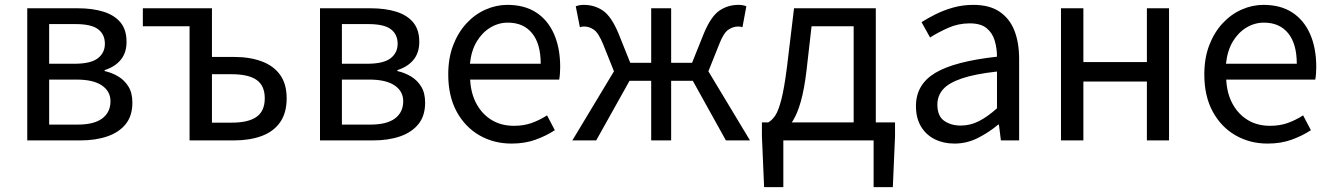

<svg xmlns="http://www.w3.org/2000/svg" viewBox="-20 -577 5471 789"><path d="M92 0V-543H300Q360 -543 405 -529Q450 -515 475 -485Q500 -455 500 -405Q500 -360 476 -331Q452 -302 410 -289V-285Q441 -278 466.5 -262.5Q492 -247 508 -221Q524 -195 524 -155Q524 -101 496.5 -67Q469 -33 421 -16.5Q373 0 310 0ZM182 -315H285Q353 -315 382 -337.5Q411 -360 411 -397Q411 -436 383 -457Q355 -478 291 -478H182ZM182 -65H299Q367 -65 400.5 -90.5Q434 -116 434 -161Q434 -202 398.5 -226Q363 -250 294 -250H182Z M759 0V-469H567V-543H851V-343H942Q1006 -343 1055 -325Q1104 -307 1131 -269.5Q1158 -232 1158 -173Q1158 -113 1131 -74.5Q1104 -36 1055 -18Q1006 0 942 0ZM851 -73H932Q1001 -73 1034.5 -97Q1068 -121 1068 -173Q1068 -225 1034.5 -248.5Q1001 -272 932 -272H851Z M1295 0V-543H1503Q1563 -543 1608 -529Q1653 -515 1678 -485Q1703 -455 1703 -405Q1703 -360 1679 -331Q1655 -302 1613 -289V-285Q1644 -278 1669.5 -262.5Q1695 -247 1711 -221Q1727 -195 1727 -155Q1727 -101 1699.5 -67Q1672 -33 1624 -16.5Q1576 0 1513 0ZM1385 -315H1488Q1556 -315 1585 -337.5Q1614 -360 1614 -397Q1614 -436 1586 -457Q1558 -478 1494 -478H1385ZM1385 -65H1502Q1570 -65 1603.5 -90.5Q1637 -116 1637 -161Q1637 -202 1601.5 -226Q1566 -250 1497 -250H1385Z M2082 13Q2009 13 1950 -21Q1891 -55 1856.5 -118.5Q1822 -182 1822 -271Q1822 -338 1842 -390.5Q1862 -443 1896.5 -480.5Q1931 -518 1975 -537.5Q2019 -557 2065 -557Q2135 -557 2183 -526Q2231 -495 2256.5 -437.5Q2282 -380 2282 -302Q2282 -287 2281 -274Q2280 -261 2278 -250H1912Q1915 -192 1938.5 -149.5Q1962 -107 2001 -83.5Q2040 -60 2092 -60Q2132 -60 2164.5 -71.5Q2197 -83 2228 -103L2260 -42Q2225 -19 2181 -3Q2137 13 2082 13ZM1911 -315H2202Q2202 -397 2166.5 -440.5Q2131 -484 2067 -484Q2029 -484 1995.5 -464Q1962 -444 1939.5 -407Q1917 -370 1911 -315Z M2332 0 2503 -284 2459 -394Q2440 -441 2421 -454.5Q2402 -468 2381 -468Q2375 -468 2371.5 -467.5Q2368 -467 2363 -465L2346 -551Q2360 -557 2379 -557Q2423 -557 2457.5 -533.5Q2492 -510 2521 -441L2570 -319H2656V-543H2738V-319H2824L2873 -441Q2902 -510 2936.5 -533.5Q2971 -557 3015 -557Q3034 -557 3047 -551L3031 -465Q3026 -467 3022.5 -467.5Q3019 -468 3013 -468Q2992 -468 2972.5 -454.5Q2953 -441 2935 -394L2891 -284L3062 0H2963L2827 -245H2738V0H2656V-245H2567L2430 0Z M3199 0V192H3120L3111 -17V-74H3658V-17L3649 192H3570V0ZM3488 -28V-469H3315L3294 -285Q3285 -210 3271 -160.5Q3257 -111 3239 -82Q3221 -53 3200.5 -39Q3180 -25 3159 -21L3137 -74Q3153 -83 3166 -102.5Q3179 -122 3191 -168.5Q3203 -215 3214 -302L3243 -543H3579V-28Z M3902 13Q3857 13 3821 -5Q3785 -23 3764.5 -57.5Q3744 -92 3744 -141Q3744 -230 3823.5 -277.5Q3903 -325 4077 -344Q4077 -379 4067.5 -410.5Q4058 -442 4034 -461.5Q4010 -481 3965 -481Q3918 -481 3876.5 -462.5Q3835 -444 3802 -423L3767 -486Q3792 -502 3825 -518.5Q3858 -535 3897 -546Q3936 -557 3980 -557Q4046 -557 4087.5 -529Q4129 -501 4148.5 -451.5Q4168 -402 4168 -334V0H4093L4085 -65H4082Q4044 -33 3998.5 -10Q3953 13 3902 13ZM3928 -61Q3967 -61 4002.5 -79Q4038 -97 4077 -132V-283Q3986 -273 3932 -254.5Q3878 -236 3855 -209.5Q3832 -183 3832 -147Q3832 -100 3860 -80.5Q3888 -61 3928 -61Z M4340 0V-543H4432V-322H4693V-543H4784V0H4693V-242H4432V0Z M5189 13Q5116 13 5057 -21Q4998 -55 4963.5 -118.5Q4929 -182 4929 -271Q4929 -338 4949 -390.5Q4969 -443 5003.5 -480.5Q5038 -518 5082 -537.5Q5126 -557 5172 -557Q5242 -557 5290 -526Q5338 -495 5363.5 -437.5Q5389 -380 5389 -302Q5389 -287 5388 -274Q5387 -261 5385 -250H5019Q5022 -192 5045.5 -149.5Q5069 -107 5108 -83.5Q5147 -60 5199 -60Q5239 -60 5271.5 -71.5Q5304 -83 5335 -103L5367 -42Q5332 -19 5288 -3Q5244 13 5189 13ZM5018 -315H5309Q5309 -397 5273.5 -440.5Q5238 -484 5174 -484Q5136 -484 5102.5 -464Q5069 -444 5046.5 -407Q5024 -370 5018 -315Z"/></svg>

Font: Farlight84_Sys_V01
Style: Regular
Weight: 400
Designer: Ryoko NISHIZUKA  (kana, bopomofo & ideographs); Paul D. Hunt (Latin, Greek & Cyrillic); Sandoll Communications , Soo-you
Foundry: Adobe
Version: Version 2.004;October 29, 2024;FontCreator 14.0.0.2814 64-bi